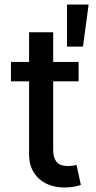

<svg xmlns="http://www.w3.org/2000/svg" viewBox="-20 -818 424 845"><path d="M28.1 -545.5H108V-676.1H214.1V-545.5H326V-460.2H214.1V-160.2Q214.1 -137.1 219.5 -122.9Q224.8 -108.7 233.8 -100.7Q242.9 -92.7 254.8 -90Q266.7 -87.4 279.5 -87.4Q292.3 -87.4 301.8 -89.1Q311.4 -90.9 316.8 -92L335.9 -4.3Q326.7 -0.7 309.7 3Q292.6 6.7 267 7.1Q235.8 7.8 206.9 -0.9Q177.9 -9.6 155.9 -27.7Q133.9 -45.8 120.9 -73.3Q108 -100.9 108 -138.1V-460.2H28.1ZM274.9 -797.9H370L345.2 -612.9H274.9Z"/></svg>

Font: Cannonade Med
Style: Regular
Weight: 500
Designer: Rasmus Andersson
Foundry: rsms
Version: Version 3.012;git-f93a4a705